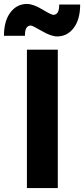

<svg xmlns="http://www.w3.org/2000/svg" viewBox="-50 -950 425 970"><path d="M86 -699H242V0H86ZM106 -821Q75 -821 76 -769H-30Q-30 -844 2.5 -887Q35 -930 86 -930Q118 -930 163.5 -902.5Q209 -875 219 -875Q250 -875 249 -927H355Q355 -852 322.5 -809Q290 -766 239 -766Q208 -766 161 -793.5Q114 -821 106 -821Z"/></svg>

Font: Montreal
Style: Bold
Weight: 700
Designer: Julieta Ulanovsky, usr_local_share
Foundry: Julieta Ulanovsky, usr_local_share
Version: Version 2.001